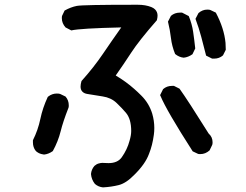

<svg xmlns="http://www.w3.org/2000/svg" viewBox="-20 -731 1040 811"><path d="M378.9 -30.3Q387.7 -38.1 397 -40.5Q406.2 -43 412.1 -43Q418.9 -43 424.8 -42.5Q430.7 -42 438.5 -42Q476.6 -42 494.1 -66.4Q517.6 -99.6 527.3 -136.7Q534.2 -160.2 534.2 -177.7Q534.2 -228.5 511.7 -254.9Q496.1 -273.4 472.7 -295.9Q449.2 -318.4 413.6 -323.7Q377.9 -329.1 349.6 -334Q335.9 -335.9 328.1 -343.8Q320.3 -351.6 320.3 -365.2Q320.3 -375 324.2 -388.7Q376 -446.3 415 -503.9Q454.1 -561.5 492.2 -615.2Q318.4 -611.3 281.2 -602.5L256.8 -615.2Q241.2 -632.8 241.2 -654.3Q241.2 -662.1 242.2 -664.1L252.9 -686.5Q279.3 -701.2 304.7 -706.1Q330.1 -710.9 545.9 -710.9Q552.7 -710.9 562.5 -710.9Q594.7 -710.9 619.1 -701.2Q628.9 -697.3 634.8 -691.4Q645.5 -680.7 645.5 -665Q645.5 -657.2 642.6 -645.5Q567.4 -559.6 534.7 -509.3Q502 -459 468.8 -412.1Q511.7 -386.7 546.9 -355.5Q561.5 -342.8 577.1 -327.1Q609.4 -294.9 623 -251Q631.8 -220.7 631.8 -190.4Q631.8 -175.8 629.9 -162.1Q624 -117.2 609.4 -81.1Q593.8 -38.1 546.9 7.8Q512.7 43 481.4 50.8Q450.2 58.6 415 60.5Q395.5 58.6 380.9 45.9Q366.2 27.3 364.3 3.9Q366.2 -15.6 378.9 -30.3ZM119.1 -129.9Q119.1 -132.8 119.1 -138.7Q140.6 -181.6 150.4 -228.5Q160.2 -275.4 181.6 -321.3L183.6 -323.2Q200.2 -335.9 219.7 -335.9Q230.5 -335.9 234.4 -334L256.8 -323.2Q270.5 -307.6 270.5 -286.1Q270.5 -279.3 269.5 -276.4Q246.1 -216.8 236.3 -176.8Q225.6 -133.8 203.1 -92.8Q185.5 -80.1 166 -78.1Q152.3 -80.1 144.5 -84Q133.8 -89.8 130.9 -93.8Q119.1 -108.4 119.1 -129.9ZM706.1 -368.2Q709 -368.2 714.8 -368.2L738.3 -356.4Q773.4 -307.6 861.3 -167Q877.9 -152.3 877.9 -129.9Q877.9 -121.1 876 -118.2L865.2 -95.7Q847.7 -80.1 826.2 -80.1Q818.4 -80.1 816.4 -81.1L793.9 -91.8Q683.6 -263.7 658.2 -325.2L656.2 -329.1L668.9 -354.5Q684.6 -368.2 706.1 -368.2ZM855.5 -690.4Q866.2 -690.4 869.1 -688.5L891.6 -677.7Q926.8 -611.3 932.6 -549.8Q933.6 -536.1 933.6 -522.5V-520.5L921.9 -497.1Q906.2 -483.4 884.8 -483.4Q881.8 -483.4 876 -483.4L850.6 -496.1L830.1 -575.2Q820.3 -612.3 805.7 -651.4L818.4 -675.8Q835 -690.4 855.5 -690.4ZM740.2 -677.7Q743.2 -677.7 749 -677.7L777.3 -663.1Q791 -629.9 795.9 -596.2Q800.8 -562.5 804.7 -526.4L793 -502Q775.4 -489.3 755.9 -487.3Q736.3 -489.3 719.7 -502.9Q706.1 -536.1 702.1 -570.3Q698.2 -604.5 689.5 -639.6L702.1 -664.1Q717.8 -677.7 740.2 -677.7Z"/></svg>

Font: JasonHandwriting2
Style: SemiBold
Weight: 600
Version: Version 1.04.7